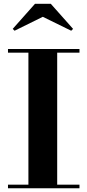

<svg xmlns="http://www.w3.org/2000/svg" viewBox="-20 -1014 470 1034"><path d="M23 0V-19.5H133V-730.5H23V-750H408V-730.5H288V-19.5H408V0ZM58.5 -848.5 48.5 -858.5 168.5 -993.5H253.5L373.5 -858.5L363.5 -848.5L210.5 -923.5Z"/></svg>

Font: Bodoni Moda
Style: Bold
Weight: 700
Designer: Owen Earl
Foundry: indestructible type
Version: Version 2.005